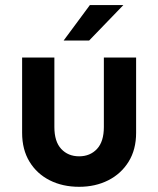

<svg xmlns="http://www.w3.org/2000/svg" viewBox="-20 -718 617 750"><path d="M289.1 11.7Q224.6 11.7 174.3 -13.7Q124 -39.1 95.2 -86.4Q66.4 -133.8 66.4 -199.2V-493.2H192.4V-221.7Q192.4 -165 219.2 -136.2Q246.1 -107.4 289.1 -107.4Q332 -107.4 358.9 -136.2Q385.7 -165 385.7 -221.7V-493.2H511.7V-199.2Q511.7 -133.8 482.4 -86.4Q453.1 -39.1 402.8 -13.7Q352.5 11.7 289.1 11.7ZM228.5 -559.6 331.1 -698.2H461.9L328.1 -559.6Z"/></svg>

Font: Sen
Style: Bold
Weight: 700
Designer: Kosal Sen, Philatype
Foundry: Philatype
Version: Version 2.000;gftools[0.9.31]